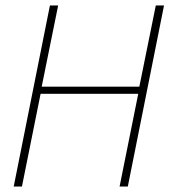

<svg xmlns="http://www.w3.org/2000/svg" viewBox="-20 -680 640 700"><path d="M30 0 162 -660H192L132 -364H488L548 -660H578L446 0H416L484 -338H128L60 0Z"/></svg>

Font: Source Code Pro ExtraLight
Style: Italic
Weight: 200
Italic angle: -11°
Monospace: yes
Designer: Paul D. Hunt, Teo Tuominen
Foundry: Adobe Systems Incorporated
Version: Version 1.050;PS 1.000;hotconv 16.6.51;makeotf.lib2.5.65220